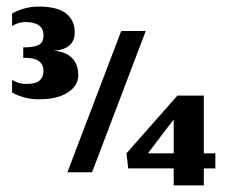

<svg xmlns="http://www.w3.org/2000/svg" viewBox="-20 -524 692 584"><path d="M508.3 -57.7H430L508.3 -160.7ZM508.3 40H600V-11.7H635V-57.7H600V-233.3H519.7L364.7 -57.7L370 -11.7H508.3ZM185 0H260L423.3 -429.7H348.7ZM97.7 -222Q155 -222 186.5 -242.8Q218 -263.7 218 -294.7Q218 -329.7 198.2 -348.5Q178.3 -367.3 144 -369.7Q207.3 -374.3 207.3 -426Q207.3 -462 181 -483Q154.7 -504 97.7 -504Q54.7 -504 16.7 -483V-444.7Q35.7 -457 58.7 -457Q83 -457 97.7 -447.3Q112.3 -437.7 112.3 -416.7Q112.3 -395 98 -387.5Q83.7 -380 54.3 -380H50.7V-348H57.7Q112.3 -348 112.3 -307.7Q112.3 -290.7 101.2 -279.7Q90 -268.7 58.7 -268.7Q35.7 -268.7 16.7 -281V-242.7Q35.3 -232.3 55.5 -227.2Q75.7 -222 97.7 -222Z"/></svg>

Font: Jomhuria
Style: Regular
Weight: 400
Designer: Arabic design by Kourosh Beigpour, Latin design by Eben Sorkin, engineering by Lasse Fister and Khaled Hosney
Version: Version 1.0000